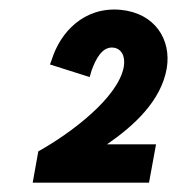

<svg xmlns="http://www.w3.org/2000/svg" viewBox="-20 -725 379 411"><path d="M62 -401 50 -334H299L314 -416H209C267 -456 325 -509 337 -579C347 -640 312 -697 238 -704C159 -711 109 -655 91 -598L87 -587L172 -560L176 -574C185 -599 199 -626 223 -623C239 -621 249 -606 245 -582C233 -516 132 -440 62 -401Z"/></svg>

Font: Fixel Text 20240404 SemiBold
Style: Italic
Weight: 600
Width: 4
Italic angle: -10°
Designer: AlfaBravo + MacPaw
Foundry: Kyrylo Tkachov, Marchela Mozhyna, Serhii Makarenko, Maria Weinstein, Zakhar Kryvoshyya
Version: Version 1.211;Glyphs 3.2 (3225)